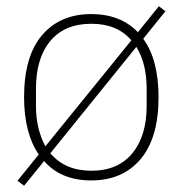

<svg xmlns="http://www.w3.org/2000/svg" viewBox="-20 -565 584 614"><path d="M36 13 104 -71Q81 -104 69 -150Q57 -196 57 -254Q57 -385 114.5 -452.5Q172 -520 272 -520Q365 -520 421 -462L488 -545L509 -529L438 -441Q487 -374 487 -254Q487 -124 429.5 -56Q372 12 272 12Q175 12 121 -50L57 29ZM272 -19Q357 -19 403 -74.5Q449 -130 449 -227V-281Q449 -362 416 -415L141 -75Q188 -19 272 -19ZM95 -227Q95 -188 103 -155.5Q111 -123 125 -97L400 -436Q355 -489 272 -489Q187 -489 141 -434Q95 -379 95 -281Z"/></svg>

Font: IBM Plex Sans Thai Looped ExtraLight
Style: Regular
Weight: 200
Designer: Mike Abbink, Paul van der Laan, Pieter van Rosmalen, Ben Mitchell, Mark Frömberg
Foundry: Bold Monday
Version: Version 1.0